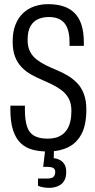

<svg xmlns="http://www.w3.org/2000/svg" viewBox="-20 -718 458 925"><path d="M211 12Q170 12 136.5 3Q103 -6 79.5 -28.5Q56 -51 43 -90.5Q30 -130 30 -191Q30 -196 30 -200.5Q30 -205 30 -209H100Q100 -204 100 -199Q100 -194 100 -189Q100 -140 110 -109Q120 -78 144.5 -64Q169 -50 210 -50Q232 -50 249.5 -55Q267 -60 281 -70.5Q295 -81 304.5 -96.5Q314 -112 319 -134Q324 -156 324 -184Q324 -218 312 -241.5Q300 -265 279.5 -281Q259 -297 234 -309.5Q209 -322 182 -333.5Q155 -345 130 -359Q105 -373 84.5 -394Q64 -415 52.5 -445Q41 -475 41 -518Q41 -565 54.5 -599Q68 -633 91.5 -655Q115 -677 146 -687.5Q177 -698 212 -698Q252 -698 284 -688Q316 -678 338.5 -656Q361 -634 372.5 -598.5Q384 -563 384 -512V-497H315V-516Q315 -554 305 -581Q295 -608 273 -622Q251 -636 215 -636Q187 -636 164 -626Q141 -616 127 -592Q113 -568 113 -526Q113 -492 125 -469Q137 -446 157.5 -430.5Q178 -415 202.5 -403Q227 -391 254 -380Q281 -369 306 -354Q331 -339 351.5 -318Q372 -297 384 -265.5Q396 -234 396 -190Q396 -116 372.5 -72Q349 -28 307 -8Q265 12 211 12ZM220 187Q202 187 188 184.5Q174 182 163 177V142H209Q229 142 237.5 134Q246 126 246 111Q246 96 236 91Q226 86 211 86H188L200 -15H240L239 44Q252 45 266 51.5Q280 58 289.5 72Q299 86 299 110Q299 134 291 149.5Q283 165 270 173Q257 181 243.5 184Q230 187 220 187Z"/></svg>

Font: Archivo ExtraCondensed Light
Style: Regular
Weight: 300
Width: 2
Designer: Hector Gatti
Foundry: Omnibus-Type
Version: Version 2.001